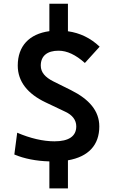

<svg xmlns="http://www.w3.org/2000/svg" viewBox="-20 -870 626 1046"><path d="M249 156.2H350.1V3.4C461.9 -16.1 521 -79.6 521 -181.2C521 -265.6 466.3 -329.1 366.7 -378.9L269.5 -427.2C226.1 -449.2 202.1 -476.1 202.1 -512.7C202.1 -565.4 237.3 -593.8 298.8 -593.8C345.7 -593.8 392.6 -571.3 442.4 -526.9L522.9 -615.7C473.6 -662.6 416 -690.4 350.1 -699.7V-849.6H249V-700.2C138.7 -685.1 76.7 -618.7 76.7 -512.7C76.7 -425.3 131.3 -358.4 228 -312.5L335.9 -261.2C374 -243.7 395.5 -216.3 395.5 -181.6C395.5 -127.9 355 -100.1 276.9 -100.1C215.3 -100.1 145 -116.2 73.7 -147L58.1 -28.3C111.8 -5.4 177.7 7.3 249 9.3Z"/></svg>

Font: Cascadia Mono SemiBold
Style: Regular
Weight: 600
Monospace: yes
Designer: Aaron Bell
Foundry: Saja Typeworks
Version: Version 2404.023